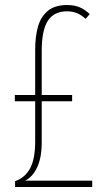

<svg xmlns="http://www.w3.org/2000/svg" viewBox="-20 -744 426 764"><path d="M247 -724Q276 -724 297 -715Q318 -706 337 -688L321 -669Q299 -688 281.5 -693.5Q264 -699 247 -699Q195 -699 170.5 -661.5Q146 -624 146 -541V-366H267V-341H146V-177Q146 -117 128 -78.5Q110 -40 80 -25H347V0H40V-23Q80 -37 100 -74.5Q120 -112 120 -182V-341H39V-366H120V-548Q120 -598 131 -637.5Q142 -677 170 -700.5Q198 -724 247 -724Z"/></svg>

Font: Noto Sans Lao Looped ExtraCondensed Thin
Style: Regular
Weight: 100
Width: 2
Designer: Mark Frömberg, Ben Mitchell
Foundry: The Fontpad Ltd
Version: Version 1.002; ttfautohint (v1.8.4.7-5d5b)